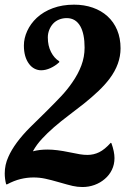

<svg xmlns="http://www.w3.org/2000/svg" viewBox="-32 -770 544 803"><path d="M214.8 -7.8Q181.2 -17.6 157.2 -22.7Q133.3 -27.8 108.4 -27.8Q81.1 -27.8 54 -21.2Q26.9 -14.6 -2.4 1H-6.3Q-12.2 -22.5 -12.2 -44.4Q-12.2 -81.1 2.9 -113.8Q28.3 -171.9 94.7 -238.3Q134.8 -278.3 155.8 -298.3Q198.2 -340.3 223.9 -367.7Q249.5 -395 270 -424.8Q294.9 -460.4 308.3 -496.3Q321.8 -532.2 321.8 -570.8Q321.8 -627.9 304.2 -659.7Q284.7 -694.3 247.1 -694.3Q230 -694.3 215.1 -688.2Q200.2 -682.1 189.9 -670.9Q179.7 -659.7 173.8 -644.5Q168 -629.4 168 -613.3Q168 -578.6 181.4 -552.5Q194.8 -526.4 215.8 -513.7V-509.8Q198.7 -494.1 178.7 -485.1Q158.7 -476.1 140.1 -476.1Q125.5 -476.1 112.3 -482.9Q99.1 -489.7 89.4 -502.9Q67.9 -531.7 67.9 -579.6Q67.9 -609.9 81.8 -640.4Q95.7 -670.9 121.6 -695.3Q149.4 -721.2 189 -735.8Q228.5 -750.5 277.8 -750.5Q320.3 -750.5 356 -738Q391.6 -725.6 417.5 -702.1Q443.8 -678.2 458 -644.3Q472.2 -610.4 472.2 -567.9Q472.2 -502 426.3 -440.9Q406.7 -415 380.1 -389.6Q353.5 -364.3 318.8 -336.4Q277.8 -304.2 256.8 -288.6Q185.5 -234.9 144.5 -190.4Q121.1 -165.5 105.5 -137.2Q132.8 -144.5 166.5 -144.5Q204.6 -144.5 257.8 -133.3Q285.6 -127.4 302 -124.8Q318.4 -122.1 333.5 -122.1Q359.9 -122.1 383.1 -133.5Q406.2 -145 431.2 -172.9L434.1 -170.9Q446.8 -135.3 446.8 -108.9Q446.8 -82 436 -59.8Q425.3 -37.6 406.2 -21.5Q387.7 -5.4 363.5 3.4Q339.4 12.2 313 12.2Q292 12.2 271.7 7.6Q251.5 2.9 214.8 -7.8Z"/></svg>

Font: Pattaya
Style: Regular
Weight: 400
Designer: Pablo Impallari / Thai characters Designed by Thanarat Vachiruckul and Suppakit Chalermlarp
Foundry: Pablo Impallari
Version: Version 1.007;September 16, 2023;FontCreator 15.0.0.2934 64-